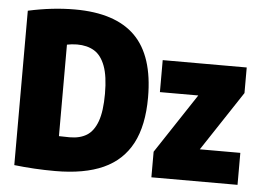

<svg xmlns="http://www.w3.org/2000/svg" viewBox="-53 -818 1209 897"><g transform="rotate(5 552.0 -370.0)"><path d="M44 -1V-725Q157.5 -750 263 -750Q453 -750 546 -657.5Q639 -565 639 -370Q639 -238.5 594.8 -154.5Q550.5 -70.5 461.5 -30.2Q372.5 10 236 10Q138.5 10 44 -1ZM437 -370Q437 -452 419 -500Q401 -548 368 -568Q335 -588 287 -588Q276 -588 262.2 -586.5Q248.5 -585 240 -583V-154Q262 -153 290 -153Q338.5 -153 370.5 -173Q402.5 -193 419.8 -240.5Q437 -288 437 -370ZM901 -150H1091V0H687V-120L872 -400H692V-550H1086V-430Z"/></g></svg>

Font: Encode Sans Condensed Black
Style: Regular
Weight: 900
Width: 3
Designer: Multiple Designers
Foundry: Impallari Type
Version: Version 2.000